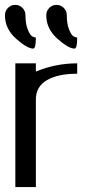

<svg xmlns="http://www.w3.org/2000/svg" viewBox="-20 -756 415 776"><path d="M292 -500V-458Q212.9 -458 168.9 -431.6Q125 -405.3 125 -354.5V0H42V-500H125V-466.8Q205.1 -500 292 -500ZM167 -694.3Q167 -711.9 179.2 -724.1Q191.4 -736.3 208 -736.3Q225.6 -736.3 237.8 -724.1Q250 -711.9 250 -694.3Q250 -661.1 258.3 -639.2Q266.6 -617.2 274.9 -610.8Q283.2 -604.5 292 -604.5Q292 -559.6 281.2 -559.6Q256.8 -559.6 211.9 -599.6Q167 -639.6 167 -694.3ZM0 -694.3Q0 -711.9 12.2 -724.1Q24.4 -736.3 42 -736.3Q58.6 -736.3 70.8 -724.1Q83 -711.9 83 -694.3Q83 -661.1 91.3 -639.2Q99.6 -617.2 107.9 -610.8Q116.2 -604.5 125 -604.5Q125 -559.6 114.3 -559.6Q89.8 -559.6 44.9 -599.6Q0 -639.6 0 -694.3Z"/></svg>

Font: okolaks
Style: Regular
Weight: 500
Version: Version 000.6.0